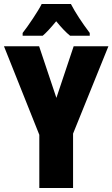

<svg xmlns="http://www.w3.org/2000/svg" viewBox="-20 -947 566 967"><path d="M337 -927H190C173 -892 121 -815 94 -781V-767H195C212 -781 235 -806 263 -840C290 -807 313 -783 333 -767H432V-781C392 -834 360 -883 337 -927ZM264 -454 177 -714H0L178 -268V0H348V-274L526 -714H351Z"/></svg>

Font: Noto Sans Myanmar ExtraCondensed Black
Style: Regular
Weight: 900
Width: 2
Designer: Monotype Design Team
Foundry: Monotype Imaging Inc.
Version: Version 2.107